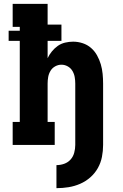

<svg xmlns="http://www.w3.org/2000/svg" viewBox="-20 -755 640 1000"><path d="M274 225V105Q295 105 314.5 98Q334 91 347.5 76Q361 61 366.5 40.5Q372 20 372 0V-320Q372 -337 369 -354Q366 -371 357 -386Q348 -401 332.5 -409.5Q317 -418 300 -418Q283 -418 267.5 -409.5Q252 -401 243 -386Q234 -371 231 -354Q228 -337 228 -320V-120H265V0H46V-120H83V-542H25V-595H83V-615H46V-735H228V-627H300V-542H228V-452Q237 -471 250.5 -487.5Q264 -504 281 -516Q298 -528 319 -533Q340 -538 361 -538Q386 -538 410.5 -530Q435 -522 454 -505.5Q473 -489 485.5 -466.5Q498 -444 505 -420Q512 -396 514.5 -370.5Q517 -345 517 -320V0Q517 31 511 62Q505 93 489.5 120.5Q474 148 450 169Q426 190 397 202.5Q368 215 337 220Q306 225 274 225Z"/></svg>

Font: Iosevka Curly Slab HvEx
Style: Regular
Weight: 900
Width: 7
Monospace: yes
Designer: Belleve Invis
Foundry: Belleve Invis
Version: Version 11.1.0; ttfautohint (v1.8.3)